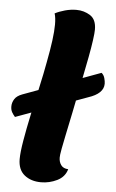

<svg xmlns="http://www.w3.org/2000/svg" viewBox="-93 -792 512 850"><g transform="rotate(5 163.5 -367.0)"><path d="M122 20Q77 20 48 -3.5Q19 -27 19 -74Q19 -104 28 -157Q37 -210 50.5 -273Q64 -336 78 -398.5Q92 -461 101 -511Q112 -568 117.5 -610Q123 -652 123 -681Q123 -696 121.5 -708.5Q120 -721 117 -730Q136 -740 161.5 -747Q187 -754 212 -754Q246 -754 273.5 -736.5Q301 -719 301 -674Q301 -659 296.5 -626.5Q292 -594 284 -551.5Q276 -509 267 -465Q247 -364 233.5 -298.5Q220 -233 212 -195Q204 -157 200.5 -137.5Q197 -118 196 -110Q195 -102 195 -96Q195 -77 205 -63Q215 -49 237 -48Q227 -13 193 3.5Q159 20 122 20ZM-18 -258Q-26 -267 -32 -277.5Q-38 -288 -38 -303Q-38 -320 -28.5 -335.5Q-19 -351 5 -360L347 -486Q357 -478 361 -464Q365 -450 365 -439Q365 -395 297 -373Z"/></g></svg>

Font: Sansita Swashed
Style: Bold
Weight: 700
Designer: Pablo Cosgaya
Foundry: Omnibus-Type
Version: Version 1.003; ttfautohint (v1.8.3)